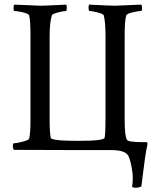

<svg xmlns="http://www.w3.org/2000/svg" viewBox="-20 -666 715 852"><path d="M474.6 0Q474.6 0 326.2 0Q326.2 0 42 -1Q37.1 -5.9 37.1 -17.6Q37.1 -30.3 42 -30.3Q53.7 -30.3 80.1 -37.1Q106.4 -43.9 109.4 -50.8Q115.2 -74.2 115.2 -134.8V-509.8Q115.2 -575.2 109.4 -597.7Q106.4 -605.5 81.5 -611.3Q56.6 -617.2 43.9 -617.2Q40 -617.2 40 -630.9Q40 -641.6 43.9 -645.5Q156.2 -640.6 160.2 -640.6Q176.8 -640.6 274.4 -645.5Q276.4 -639.6 276.4 -631.8Q276.4 -617.2 272.5 -617.2Q262.7 -617.2 237.3 -610.8Q211.9 -604.5 210 -597.7Q200.2 -564.5 200.2 -506.8V-136.7Q200.2 -79.1 205.1 -54.7Q207 -41 326.2 -41Q442.4 -41 444.3 -54.7Q448.2 -74.2 448.2 -136.7V-506.8Q448.2 -567.4 440.4 -597.7Q438.5 -604.5 413.1 -610.8Q387.7 -617.2 377 -617.2Q373 -617.2 373 -631.8Q373 -639.6 375 -645.5Q472.7 -640.6 489.3 -640.6Q494.1 -640.6 606.4 -645.5Q610.4 -641.6 610.4 -630.9Q610.4 -617.2 606.4 -617.2Q593.8 -617.2 568.4 -611.3Q543 -605.5 540 -597.7Q533.2 -571.3 533.2 -509.8V-134.8Q533.2 -59.6 543.9 -44.9Q550.8 -35.2 614.3 -35.2H630.9Q635.7 -33.2 633.8 -22.5Q628.9 -1 624 31.7Q619.1 64.5 614.3 106Q609.4 147.5 607.4 161.1Q597.7 167 581.1 167Q575.2 167 570.3 165.5Q565.4 164.1 566.4 161.1Q572.3 126 565.9 86.9Q559.6 47.9 550.8 28.3Q539.1 0 474.6 0Z"/></svg>

Font: Crimson Text
Style: Roman
Weight: 400
Version: Version 0.13